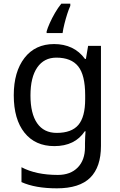

<svg xmlns="http://www.w3.org/2000/svg" viewBox="-20 -786 655 1046"><path d="M275 -546Q328 -546 370.5 -526Q413 -506 443 -465H448L460 -536H530V9Q530 124 471.5 182Q413 240 290 240Q172 240 97 206V125Q176 167 295 167Q364 167 403.5 126.5Q443 86 443 16V-5Q443 -17 444 -39.5Q445 -62 446 -71H442Q388 10 276 10Q172 10 113.5 -63Q55 -136 55 -267Q55 -395 113.5 -470.5Q172 -546 275 -546ZM287 -472Q220 -472 183 -418.5Q146 -365 146 -266Q146 -167 182.5 -114.5Q219 -62 289 -62Q370 -62 407 -105.5Q444 -149 444 -246V-267Q444 -377 406 -424.5Q368 -472 287 -472ZM363 -754Q355 -737 346.5 -710.5Q338 -684 331 -656Q324 -628 321 -606H234V-615Q239 -633 251 -660Q263 -687 279.5 -715.5Q296 -744 314 -766H363Z"/></svg>

Font: Noto Sans Imperial Aramaic
Style: Regular
Weight: 400
Designer: Monotype Design Team
Foundry: Monotype Imaging Inc.
Version: Version 2.001; ttfautohint (v1.8.4.7-5d5b)